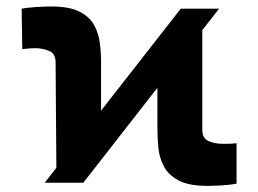

<svg xmlns="http://www.w3.org/2000/svg" viewBox="-20 -573 810 602"><path d="M120.1 0 156.7 -46.9 154.3 -377.9Q154.3 -405.3 133.5 -413.6Q112.8 -421.9 90.8 -421.9Q80.1 -421.9 69.6 -420.9Q59.1 -419.9 49.8 -418.9L47.9 -545.9Q63.5 -548.8 90.6 -550.8Q117.7 -552.7 140.6 -552.7Q195.8 -552.7 227.3 -537.4Q258.8 -522 273.7 -496.6Q288.6 -471.2 292.7 -440.2Q296.9 -409.2 296.9 -377.9V-226.1L546.9 -545.9H667L614.3 -478.5V-165Q614.7 -139.6 633.3 -130.9Q651.9 -122.1 679.7 -122.1Q688 -122.1 699.2 -122.3Q710.4 -122.6 721.7 -124V2.9Q705.1 6.3 677.5 8.1Q649.9 9.8 629.9 9.8Q571.3 9.8 539.3 -7.6Q507.3 -24.9 493.4 -52Q479.5 -79.1 476.6 -109.6Q473.6 -140.1 473.6 -166V-297.9L241.2 0Z"/></svg>

Font: Inter Tight Black
Style: Regular
Weight: 900
Designer: Rasmus Andersson
Foundry: rsms
Version: Version 3.004; ttfautohint (v1.8.4.7-5d5b)